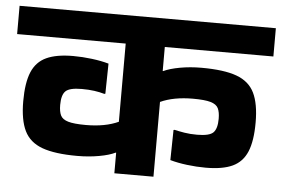

<svg xmlns="http://www.w3.org/2000/svg" viewBox="-71 -670 1062 724"><g transform="rotate(5 460.0 -308.0)"><path d="M386 -9V-87H384Q362 -76 323 -69Q284 -62 241 -62Q156 -62 108 -79.5Q60 -97 40 -138Q20 -179 20 -250Q20 -320 37 -360.5Q54 -401 92 -418.5Q130 -436 193 -436Q228 -436 264 -431.5Q300 -427 328 -419L326 -305L322 -304Q305 -309 284 -312Q263 -315 236 -315Q190 -315 175 -300.5Q160 -286 160 -248Q160 -223 167 -208.5Q174 -194 196 -187.5Q218 -181 263 -181Q336 -181 386 -204V-500H-25V-607H945V-500H534V-409H536Q559 -420 597.5 -427Q636 -434 679 -434Q764 -434 812 -416.5Q860 -399 880 -358Q900 -317 900 -246Q900 -176 883 -135.5Q866 -95 828.5 -77.5Q791 -60 727 -60Q692 -60 656 -64.5Q620 -69 592 -77L594 -191L598 -192Q615 -188 636 -184.5Q657 -181 684 -181Q731 -181 745.5 -196Q760 -211 760 -248Q760 -273 753 -287.5Q746 -302 724 -308.5Q702 -315 657 -315Q584 -315 534 -292V-9Z"/></g></svg>

Font: Bakbak One
Style: Regular
Weight: 400
Designer: Saumya Kishore and Sanchit Sawaria
Foundry: A Good Feeling
Version: Version 1.003; ttfautohint (v1.8.3)